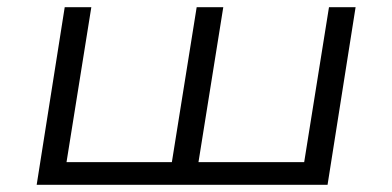

<svg xmlns="http://www.w3.org/2000/svg" viewBox="-20 -514 1090 534"><path d="M82 0 160 -494H234L165 -63H458L527 -494H601L532 -63H826L895 -494H969L891 0Z"/></svg>

Font: Nunito Sans 7pt Expanded Light
Style: Italic
Weight: 300
Width: 7
Italic angle: -9°
Designer: Vernon Adams
Foundry: Vernon Adams
Version: Version 3.101;gftools[0.9.27]